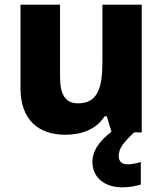

<svg xmlns="http://www.w3.org/2000/svg" viewBox="-20 -569 699 825"><path d="M490 101C490 69 511 43 556 0H589V-549H420V-300C420 -187 397 -125 315 -125C261 -125 238 -163 238 -238V-549H68V-191C68 -51 148 10 261 10C330 10 394 -13 429 -69H439L459 -3C400 42 377 85 377 127C377 194 430 236 505 236C539 236 564 230 585 224V127C572 132 547 137 529 137C505 137 490 126 490 101Z"/></svg>

Font: Noto Sans Thai Looped ExtraBold
Style: Regular
Weight: 800
Designer: Cadson Demak Team
Foundry: Cadson Demak Co., Ltd.
Version: Version 1.001